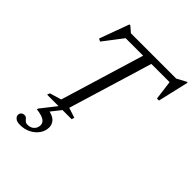

<svg xmlns="http://www.w3.org/2000/svg" viewBox="-265 -846 1253 1253"><g transform="rotate(45 361.5 -219.5)"><path d="M675.5 -623H184L239.5 -633.5L129 -489.5L110.5 -499L185.5 -704H194L242.5 -662L209.5 -670H679L636.5 -662L714.5 -704H723L673 -489H654.5L636 -632.5ZM398 -639.5H474L292.5 -41.5L362 -19L356 0H130L136 -19L217 -43ZM145 265Q115 265 101.5 253.2Q88 241.5 88 228Q88 216 96.2 207Q104.5 198 119.5 198Q132.5 198 139.5 205.8Q146.5 213.5 154.5 221.5Q162.5 229.5 178.5 229.5Q206.5 229.5 223.8 212.8Q241 196 241 170Q241 148.5 220.5 134.8Q200 121 149.5 114.5L152.5 105.5L255 -25H291.5L186.5 108L203.5 63Q254.5 72.5 272.8 93.8Q291 115 291 140.5Q291 175 271 203.2Q251 231.5 218 248.2Q185 265 145 265Z"/></g></svg>

Font: Newsreader 16pt
Style: Italic
Weight: 400
Italic angle: -17°
Designer: Hugues Gentile
Foundry: Production Type
Version: Version 1.003